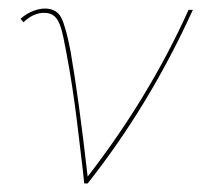

<svg xmlns="http://www.w3.org/2000/svg" viewBox="-20 -429 472 449"><path d="M431 -406Q329 -182 185 0H177L173 -37Q171 -54 160.5 -141Q150 -228 135 -307Q128 -346 122.5 -364Q117 -382 108 -390.5Q99 -399 83 -399Q58 -399 35 -377L28 -385Q40 -396 55.5 -402.5Q71 -409 85 -409Q112 -409 123 -388Q134 -367 145 -309Q164 -200 185 -16Q329 -202 421 -406Z"/></svg>

Font: Ysabeau Infant Hairline
Style: Italic
Weight: 100
Italic angle: -12°
Designer: Christian Thalmann (Catharsis Fonts)
Version: Version 0.003